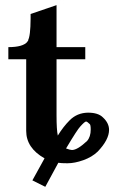

<svg xmlns="http://www.w3.org/2000/svg" viewBox="-20 -615 441 741"><path d="M290 -127Q278.8 -115.7 234.9 -42Q251 -36.1 257.8 -36.1Q278.8 -36.1 315.9 -70.8Q330.1 -86.9 330.1 -115.2Q330.1 -133.3 326.2 -136.2Q316.4 -146 312 -146Q307.1 -146 290 -127ZM81.1 -109.9V-386.2H12.2V-433.1Q69.3 -433.1 85.9 -454.1H85L89.8 -459H87.9Q97.7 -475.1 98.1 -543V-561L198.2 -595.2V-433.1H309.1V-386.2H198.2V-169.9Q198.2 -113.8 203.1 -91.8Q224.1 -126 249 -150.9Q277.8 -179.7 319.8 -180.2Q358.9 -180.2 377 -162.1Q400.9 -140.1 400.9 -113.8Q400.9 -75.7 356.9 -29.8Q335 -8.8 301.5 3.2Q268.1 15.1 240.2 15.1Q215.3 15.1 205.1 13.2Q189.9 41 154.8 106L105 81.1L151.9 -3.9Q81.1 -43.9 81.1 -109.9Z"/></svg>

Font: Linux Libertine
Style: Bold
Weight: 700
Designer: Philipp H. Poll
Foundry: Philipp H. Poll
Version: Version 5.0.3